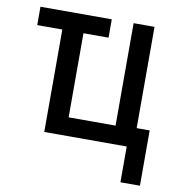

<svg xmlns="http://www.w3.org/2000/svg" viewBox="-77 -590 754 814"><g transform="rotate(10 300.0 -183.0)"><path d="M495 154V0H140V-441H32V-520H339V-441H231V-79H433V-520H523V-84H579V154Z"/></g></svg>

Font: Iosevka Medium Extended
Style: Regular
Weight: 500
Width: 7
Monospace: yes
Designer: Belleve Invis
Foundry: Belleve Invis
Version: Version 32.5.0; ttfautohint (v1.8.4)